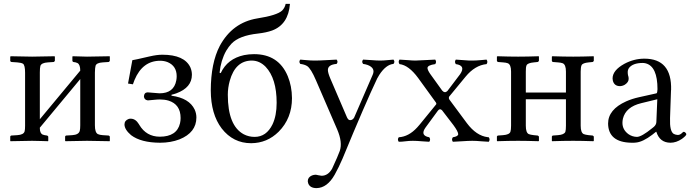

<svg xmlns="http://www.w3.org/2000/svg" viewBox="-20 -718 3532 979"><path d="M144 -429.2Q144 -429.2 257.8 -431.2L259.8 -429.2V-408.2Q257.8 -403.3 253.9 -401.9L224.1 -399.9Q191.9 -397.9 186 -382.3Q183.1 -372.1 183.1 -348.1V-109.9L389.2 -357.9Q389.2 -388.7 375 -396.5Q366.2 -400.9 354 -401.9Q349.6 -404.3 349.1 -407.2V-429.2L351.1 -431.2Q352.1 -431.2 423.8 -429.2L539.1 -431.2L540 -429.2V-408.2Q538.1 -403.3 534.2 -401.9L503.9 -399.9Q472.2 -397.9 467.3 -382.8Q464.4 -372.6 463.9 -348.1V-79.1Q463.9 -42 479 -34.2Q488.3 -29.8 503.9 -28.8L534.2 -26.9Q539.6 -24.9 540 -21V0L539.1 2Q458.5 0 423.8 0Q392.1 0 314 2L312 0V-22Q313.5 -25.9 316.9 -26.9L348.1 -28.8Q381.3 -30.8 386.7 -50.8Q389.2 -60.5 389.2 -79.1V-314.9L183.1 -66.9V-64.9Q183.1 -38.1 197.8 -31.7Q206.5 -28.3 220.2 -26.9Q225.6 -24.4 226.1 -21V0L225.1 2Q210 1.5 189.9 1Q163.6 0 144 0Q111.3 0 33.2 2L32.2 0V-22Q33.7 -25.9 37.1 -26.9L67.9 -28.8Q100.6 -30.8 105.5 -48.3Q107.9 -57.6 107.9 -77.1V-347.2Q107.9 -385.7 97.2 -393.1Q87.9 -398.4 67.9 -399.9L38.1 -401.9Q32.7 -403.8 32.2 -407.2V-429.2L35.2 -431.2Q36.1 -431.2 144 -429.2Z M614.7 -83Q614.7 -103.5 635.7 -111.3Q641.6 -113.3 646.5 -112.8Q671.4 -112.8 688.5 -84.5Q689.9 -82.5 690.4 -81.1Q726.1 -21.5 794.4 -21Q881.8 -21 897.9 -89.4Q900.9 -102.5 900.9 -116.2Q900.9 -186 838.9 -205.1Q818.8 -210.9 794.4 -210.9Q782.2 -210.9 760.3 -208.5Q741.7 -206.1 733.9 -206.1Q715.3 -208.5 713.9 -226.1Q714.8 -246.1 732.4 -247.1Q741.2 -247.1 762.9 -244.6Q784.7 -242.2 793.5 -242.2Q866.7 -242.2 878.9 -308.1Q880.9 -318.8 880.9 -329.1Q880.9 -381.3 835.4 -400.9Q817.4 -408.2 796.9 -408.2Q707 -408.2 666 -310.5Q661.1 -299.3 657.7 -288.1L632.8 -292L654.8 -411.1Q664.6 -412.1 742.2 -430.2Q780.3 -439 807.6 -439Q920.4 -439 950.7 -374.5Q958.5 -356.4 958.5 -336.9Q958.5 -271.5 879.4 -242.2Q867.2 -237.8 854.5 -234.9V-230Q944.8 -217.8 972.7 -159.2Q981.4 -139.6 981.4 -119.1Q981.4 -42 895 -7.3Q850.1 9.8 795.9 9.8Q698.7 9.3 648.4 -28.8Q615.2 -57.1 614.7 -83Z M1141.6 -234.9Q1141.6 -76.7 1223.1 -33.2Q1248.5 -20 1278.3 -20Q1338.4 -20 1369.6 -84Q1390.6 -128.4 1390.6 -193.8Q1390.6 -317.9 1334.5 -377.4Q1303.7 -408.7 1264.6 -409.2Q1180.2 -409.2 1151.4 -305.7Q1141.6 -270 1141.6 -234.9ZM1054.7 -256.8Q1055.2 -397 1100.6 -483.9Q1165 -603 1291.5 -624Q1392.1 -639.6 1418.5 -664.1Q1432.6 -678.7 1436.5 -698.2H1458.5Q1450.2 -593.3 1367.7 -562.5Q1338.4 -551.8 1295.4 -546.9Q1199.7 -536.6 1160.6 -495.6Q1146 -480 1133.3 -459Q1106 -410.2 1099.6 -347.2L1105.5 -345.2Q1139.2 -418.5 1224.6 -437Q1249 -441.9 1275.4 -441.9Q1400.4 -441.9 1447.3 -329.6Q1468.3 -278.8 1468.8 -217.8Q1468.8 -114.7 1400.9 -46.4Q1342.3 11.7 1260.7 12.2Q1168.9 12.2 1110.4 -63Q1055.2 -135.7 1054.7 -256.8Z M1686.5 172.9Q1648.4 240.2 1594.2 241.2Q1560.1 241.2 1551.3 216.3Q1549.8 210.9 1549.3 206.1Q1549.3 186 1570.3 176.8Q1579.1 173.3 1588.4 172.9Q1593.3 172.9 1602.1 175.3Q1613.3 177.7 1619.6 178.2Q1652.3 178.2 1672.9 143.1Q1673.8 141.1 1674.3 140.1Q1703.6 76.7 1712.4 51.8Q1727.5 8.3 1699.7 -57.1L1591.3 -308.1Q1565.4 -368.7 1545.9 -381.3Q1532.2 -389.6 1511.2 -392.1Q1502 -403.3 1511.2 -414.1Q1517.1 -414.1 1533.2 -412.1Q1567.4 -408.7 1588.4 -409.2Q1607.9 -409.2 1649.9 -411.6Q1681.6 -413.6 1696.3 -414.1Q1705.6 -402.8 1696.3 -392.1Q1651.4 -388.2 1651.9 -360.4Q1652.3 -345.7 1664.6 -316.9L1749.5 -119.1Q1757.8 -100.1 1774.9 -107.4Q1782.2 -111.8 1785.6 -118.2L1880.4 -336.9Q1895.5 -371.1 1854.5 -386.7Q1843.3 -390.6 1831.5 -392.1Q1822.3 -403.3 1831.5 -414.1Q1847.7 -413.6 1872.1 -411.6Q1900.9 -409.2 1918.5 -409.2Q1934.1 -409.2 1958.5 -411.6Q1977.1 -413.6 1986.3 -414.1Q1995.6 -402.8 1986.3 -392.1Q1948.2 -388.7 1914.1 -336.4Q1907.7 -326.2 1903.3 -317.9Q1842.3 -189.9 1726.6 90.8Q1707.5 135.3 1686.5 172.9Z M2173.8 -340.8 2234.9 -255.9Q2248 -241.2 2261.2 -253.9L2326.2 -339.8Q2356.4 -383.8 2304.2 -391.1Q2295.9 -402.8 2304.2 -414.1Q2321.8 -413.6 2346.7 -411.1Q2372.1 -408.7 2388.2 -409.2Q2407.2 -409.2 2433.1 -411.6Q2451.2 -413.6 2460.9 -414.1Q2469.2 -402.3 2460.9 -391.1Q2401.9 -385.3 2354 -327.1L2270 -225.1Q2267.1 -217.3 2271 -210.9L2360.8 -89.8Q2409.2 -25.4 2466.8 -18.6Q2469.7 -18.1 2472.2 -18.1Q2480.5 -6.3 2472.2 4.9Q2455.1 4.4 2433.6 2.4Q2408.7 0 2388.2 0Q2368.2 0 2334 2.4Q2305.2 4.4 2289.1 4.9Q2280.8 -6.8 2289.1 -18.1Q2316.4 -22.5 2316.4 -34.2Q2315.4 -48.3 2292 -80.1L2233.9 -155.8Q2222.7 -167 2212.9 -153.8L2149.9 -67.9Q2124 -31.7 2158.7 -20.5Q2164.1 -19 2168.9 -18.1Q2177.2 -6.3 2168.9 4.9Q2151.9 4.4 2130.4 2.4Q2105.5 0 2085 0Q2065.9 0 2047.9 2.4Q2029.3 4.9 2013.2 4.9Q2004.9 -6.8 2013.2 -18.1Q2064 -21 2107.4 -68.4Q2114.3 -75.7 2120.1 -83L2204.1 -186Q2207 -190.9 2199.2 -200.2L2111.8 -320.8Q2064 -385.7 2017.1 -391.1Q2008.8 -402.8 2017.1 -414.1Q2035.2 -413.6 2059.1 -411.4Q2083 -409.2 2098.1 -409.2Q2114.3 -409.2 2149.9 -411.6Q2182.6 -413.6 2199.2 -414.1Q2207.5 -402.3 2199.2 -391.1Q2159.7 -385.7 2159.7 -371.1Q2160.2 -360.4 2173.8 -340.8Z M2865.7 -77.1V-211.9H2661.1V-77.1Q2661.1 -41 2676.3 -34.2Q2684.6 -30.8 2702.1 -28.8L2721.7 -26.9Q2727.1 -24.4 2728 -21V0L2726.1 2Q2665.5 0 2622.1 0Q2574.7 0 2515.1 2L2513.7 0V-22Q2515.1 -25.9 2519 -26.9L2544.9 -28.8Q2577.1 -31.2 2582.5 -45.9Q2585.9 -55.7 2585.9 -77.1V-353Q2585.9 -388.7 2569.3 -395.5Q2560.5 -398.9 2544.9 -399.9L2519 -401.9Q2514.6 -404.3 2513.7 -407.2V-429.2L2516.1 -431.2Q2576.2 -429.2 2621.8 -429.2Q2667.5 -429.2 2727.1 -431.2L2728 -429.2V-408.2Q2726.1 -403.3 2721.7 -401.9L2702.1 -399.9Q2670.9 -397 2665 -385.3Q2660.6 -375 2661.1 -353V-246.1H2865.7V-353Q2865.7 -388.7 2849.1 -395.5Q2840.3 -398.9 2824.7 -399.9L2798.8 -401.9Q2794.4 -404.3 2793.9 -407.2V-429.2L2795.9 -431.2Q2856 -429.2 2902.8 -429.2Q2947.3 -429.2 3006.8 -431.2L3007.8 -429.2V-408.2Q3005.9 -403.3 3002 -401.9L2981.9 -399.9Q2950.7 -397 2945.3 -385.3Q2940.9 -375 2940.9 -353V-77.1Q2940.9 -41 2956.5 -34.2Q2964.8 -30.8 2981.9 -28.8L3002 -26.9Q3007.3 -24.4 3007.8 -21V0L3005.9 2Q2945.3 0 2902.8 0Q2854.5 0 2794.9 2L2793.9 0V-22Q2795.4 -25.9 2798.8 -26.9L2824.7 -28.8Q2856.9 -31.2 2862.8 -45.9Q2865.7 -55.7 2865.7 -77.1Z M3331.5 -211.9 3249.5 -191.9Q3170.9 -172.9 3156.2 -112.8Q3153.8 -102.1 3153.8 -91.8Q3153.8 -56.6 3184.1 -34.2Q3203.6 -20.5 3227.5 -20Q3251 -20 3305.7 -64.5Q3311 -68.8 3313.5 -70.8Q3325.7 -81.1 3326.7 -95.2ZM3326.7 -45.9H3324.7L3305.7 -30.8Q3258.8 4.9 3224.1 8.8Q3212.9 10.3 3199.7 9.8Q3082 7.8 3080.6 -87.9Q3080.6 -159.7 3172.9 -201.2Q3202.6 -214.4 3237.8 -222.2L3327.6 -242.2Q3332 -244.6 3332.5 -263.2Q3332.5 -379.4 3272.5 -395Q3264.6 -397 3257.8 -397Q3206.1 -397 3186.5 -370.6Q3180.7 -361.3 3180.7 -352.1Q3180.7 -339.4 3182.6 -333Q3185.5 -326.2 3185.5 -315.9Q3185.5 -298.8 3166 -286.1Q3154.3 -279.3 3141.6 -278.8Q3112.3 -278.8 3105 -306.2Q3103.5 -312.5 3103.5 -317.9Q3103.5 -359.4 3163.6 -392.6Q3212.9 -418.9 3265.6 -418.9Q3406.2 -418.9 3401.9 -259.3Q3401.9 -257.3 3401.4 -256.8L3396.5 -115.2Q3394 -47.9 3415.5 -35.2Q3424.8 -30.3 3436.5 -29.8Q3448.7 -29.8 3460.9 -43Q3464.4 -45.4 3465.3 -45.9Q3473.1 -45.9 3478.5 -37.1Q3479.5 -34.7 3479.5 -33.2Q3479.5 -26.4 3457 -9.8Q3428.2 9.8 3398.4 9.8Q3343.8 9.3 3326.7 -45.9Z"/></svg>

Font: Linux Libertine Display O
Style: Regular
Weight: 400
Designer: Philipp H. Poll
Foundry: Philipp H. Poll
Version: Version 5.0.9